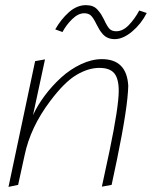

<svg xmlns="http://www.w3.org/2000/svg" viewBox="-20 -732 593 750"><path d="M386.2 -655.8Q378.9 -669.9 375 -676Q371.1 -682.1 362.3 -692.6Q353.5 -703.1 342 -707.5Q330.6 -711.9 315.9 -711.9Q280.3 -711.9 249 -684.1Q217.8 -656.2 195.8 -617.2L224.1 -606.9Q238.8 -634.8 262.2 -657.5Q285.6 -680.2 309.1 -680.2Q324.7 -680.2 334.2 -672.1Q343.8 -664.1 356.9 -637.2Q363.3 -624.5 368.2 -616.5Q373 -608.4 381.6 -598.6Q390.1 -588.9 401.9 -584Q413.6 -579.1 428.2 -579.1Q460.4 -579.1 495.8 -608.6Q531.2 -638.2 553.2 -681.2L523.9 -690.9Q506.8 -658.7 483.4 -634.3Q460 -609.9 434.1 -609.9Q418 -609.9 408.7 -618.4Q399.4 -627 386.2 -655.8ZM155.8 -500 117.2 -493.2 13.2 -2 50.8 -9.8 76.2 -126Q99.1 -235.4 175.8 -336.9Q231.4 -411.1 278.1 -439Q324.7 -466.8 368.2 -466.8Q408.7 -466.8 426.3 -445.8Q443.8 -424.8 443.8 -377Q443.8 -315.4 408.2 -144L377.9 -2.9L416 -9.8L437 -108.9Q479.5 -315.4 481 -397Q475.1 -501 377.9 -501Q338.4 -501 296.4 -481.2Q254.4 -461.4 219.2 -429.4Q184.1 -397.5 155.3 -359.1Q126.5 -320.8 108.9 -282.2Z"/></svg>

Font: Comic Neue Angular Light Italic
Style: Regular
Weight: 300
Italic angle: -12°
Designer: Craig Rozynski
Foundry: Craig Rozynski
Version: Version 2.003